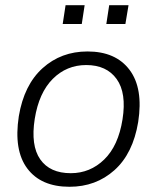

<svg xmlns="http://www.w3.org/2000/svg" viewBox="-20 -707 602 735"><path d="M246 8Q137 8 84.5 -62Q32 -132 52 -262Q72 -382 143 -446Q214 -510 315 -510Q423 -510 476 -439.5Q529 -369 509 -240Q489 -119 418 -55.5Q347 8 246 8ZM251 -44Q325 -44 379 -96.5Q433 -149 449 -250Q465 -351 426.5 -404.5Q388 -458 310 -458Q235 -458 182 -405Q129 -352 113 -252Q97 -150 134 -97Q171 -44 251 -44ZM387 -615 398 -687H472L460 -615ZM220 -615 231 -687H304L293 -615Z"/></svg>

Font: Mulish Light
Style: Italic
Weight: 300
Italic angle: -9°
Designer: Vernon Adams
Foundry: Vernon Adams
Version: Version 3.603; ttfautohint (v1.8.3)